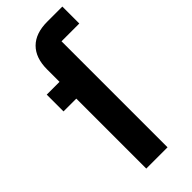

<svg xmlns="http://www.w3.org/2000/svg" viewBox="-241 -778 817 817"><g transform="rotate(-45 167.5 -370.0)"><path d="M100 0V-421H23V-522H100V-597Q100 -666 137 -703Q174 -740 244 -740H335V-638H228V0Z"/></g></svg>

Font: IBM Plex Sans SemiBold
Style: Regular
Weight: 600
Designer: Mike Abbink, Paul van der Laan, Pieter van Rosmalen
Foundry: Bold Monday
Version: Version 3.201